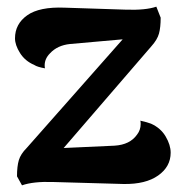

<svg xmlns="http://www.w3.org/2000/svg" viewBox="-20 -546 544 576"><path d="M492 -88Q492 -46 454.5 -19.5Q417 7 351 6L139 0Q80 -2 46 10L31 -17Q31 -47 36.5 -65.5Q42 -84 60 -102L348 -428L190 -414Q152 -410 130 -386Q114 -370 114 -350Q114 -344 115 -341Q92 -345 83 -351Q55 -363 40 -387Q25 -411 25 -431Q25 -474 61.5 -500Q98 -526 174 -523L358 -517Q417 -515 449 -526L462 -493Q462 -464 457 -445.5Q452 -427 434 -407L171 -102L324 -109Q370 -112 391 -142Q402 -156 402 -174Q402 -181 401 -184Q423 -179 433 -175Q462 -162 477 -136.5Q492 -111 492 -88Z"/></svg>

Font: Arima Madurai Black
Style: Regular
Weight: 900
Designer: Joana Correia and Natanael Gama
Foundry: NDISCOVER
Version: Version 1.020